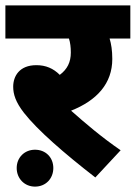

<svg xmlns="http://www.w3.org/2000/svg" viewBox="-20 -642 504 713"><path d="M428 -84C358 -132 297 -184 244 -231C340 -269 397 -332 397 -423C397 -455 393 -479 387 -499H464V-622H0V-499H236C241 -484 243 -466 243 -447C243 -411 230 -385 202 -364C178 -388 150 -400 115 -400C52 -400 29 -359 29 -320C29 -292 38 -263 69 -223C119 -159 219 -72 334 17ZM42 -18C42 21 71 51 110 51C150 51 178 21 178 -18C178 -57 150 -86 110 -86C71 -86 42 -57 42 -18Z"/></svg>

Font: Noto Sans Devanagari UI ExtraBold
Style: Regular
Weight: 800
Designer: Jelle Bosma - Monotype Design Team
Foundry: Monotype Imaging Inc.
Version: Version 2.003